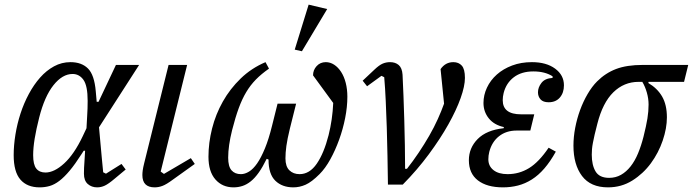

<svg xmlns="http://www.w3.org/2000/svg" viewBox="-20 -796 2988 828"><path d="M407 -247 419 -115Q421 -100 422 -84Q423 -68 425 -53L437 -47L504 -89L522 -65L474 -25Q448 -3 432 4.5Q416 12 399 12Q375 12 358.5 -2.5Q342 -17 342 -47Q342 -58 342.5 -72Q343 -86 345 -112L347 -146H341L332 -132Q304 -88 280.5 -60Q257 -32 236 -16Q215 0 194.5 6Q174 12 151 12Q97 12 68 -21.5Q39 -55 39 -127Q39 -169 46.5 -215.5Q54 -262 68.5 -306.5Q83 -351 104.5 -391Q126 -431 153 -461.5Q180 -492 213 -510Q246 -528 284 -528Q332 -528 359.5 -500.5Q387 -473 393 -402L397 -357H405L480 -516H580ZM176 -52Q214 -52 257 -91.5Q300 -131 337 -209L353 -243L356 -298Q357 -313 357.5 -328.5Q358 -344 358 -361Q358 -426 340 -451.5Q322 -477 293 -477Q249 -477 210.5 -428.5Q172 -380 149 -289Q136 -238 129.5 -198Q123 -158 123 -127Q123 -86 136.5 -69Q150 -52 176 -52Z M820 -89 725 -21Q698 -1 681 5.5Q664 12 647 12Q594 12 594 -41Q594 -50 595.5 -61.5Q597 -73 602 -93L707 -516H787L673 -56L687 -46L803 -114Z M1257 -349 1230 -241Q1219 -196 1215 -166.5Q1211 -137 1211 -113Q1211 -78 1228 -61.5Q1245 -45 1272 -45Q1315 -45 1346 -90Q1377 -135 1397 -213Q1414 -281 1417 -352L1330 -471Q1330 -494 1345.5 -511Q1361 -528 1385 -528Q1404 -528 1421 -517Q1438 -506 1451 -486Q1464 -466 1471 -438.5Q1478 -411 1478 -379Q1478 -335 1468.5 -287Q1459 -239 1442.5 -193.5Q1426 -148 1404.5 -109Q1383 -70 1358 -45Q1324 -11 1298 0.5Q1272 12 1245 12Q1197 12 1167.5 -16.5Q1138 -45 1138 -108L1130 -111Q1113 -76 1096 -52Q1079 -28 1061.5 -14Q1044 0 1025.5 6Q1007 12 987 12Q939 12 909 -22Q879 -56 879 -120Q879 -180 894.5 -241.5Q910 -303 941 -358Q972 -413 1018 -457.5Q1064 -502 1125 -528L1140 -500Q1107 -477 1083.5 -453Q1060 -429 1042 -399Q1024 -369 1009.5 -329.5Q995 -290 981 -235Q964 -167 964 -116Q964 -78 978.5 -61.5Q993 -45 1019 -45Q1036 -45 1054 -56Q1072 -67 1089 -91.5Q1106 -116 1122.5 -156Q1139 -196 1153 -253L1177 -349ZM1311 -776 1391 -757 1282 -575 1251 -582Z M1653 0Q1652 -61 1651 -123.5Q1650 -186 1648 -245.5Q1646 -305 1643.5 -360.5Q1641 -416 1637 -463L1625 -469L1563 -424L1544 -448L1595 -496Q1615 -515 1630 -521.5Q1645 -528 1662 -528Q1685 -528 1699.5 -515.5Q1714 -503 1716 -474Q1718 -433 1720 -382.5Q1722 -332 1723.5 -277.5Q1725 -223 1726 -169Q1727 -115 1727 -68H1735Q1761 -101 1785.5 -137.5Q1810 -174 1831 -210.5Q1852 -247 1868 -282.5Q1884 -318 1895 -349L1880 -498Q1901 -528 1935 -528Q1958 -528 1971.5 -513Q1985 -498 1985 -460Q1985 -425 1966.5 -373Q1948 -321 1913.5 -259.5Q1879 -198 1829.5 -131Q1780 -64 1717 0Z M2208 -233Q2163 -233 2132 -208.5Q2101 -184 2090 -141Q2086 -125 2086 -109Q2086 -80 2108 -62.5Q2130 -45 2169 -45Q2219 -45 2261.5 -71Q2304 -97 2346 -159L2377 -142Q2353 -99 2327.5 -69.5Q2302 -40 2273.5 -22Q2245 -4 2214 4Q2183 12 2149 12Q2080 12 2041 -18Q2002 -48 2002 -105Q2002 -158 2040 -196.5Q2078 -235 2152 -243L2153 -248Q2111 -257 2088 -285.5Q2065 -314 2065 -352Q2065 -386 2080 -418Q2095 -450 2122.5 -474.5Q2150 -499 2188.5 -513.5Q2227 -528 2274 -528Q2336 -528 2374 -500Q2412 -472 2412 -428Q2412 -396 2394.5 -375.5Q2377 -355 2346 -355Q2322 -355 2311 -367.5Q2300 -380 2300 -398Q2300 -419 2315 -438.5Q2330 -458 2363 -460V-467Q2330 -488 2280 -488Q2229 -488 2196 -463Q2163 -438 2152 -395Q2148 -379 2148 -364Q2148 -303 2227 -303H2284L2267 -233Z M2777 -443 2776 -438Q2815 -415 2835.5 -379.5Q2856 -344 2856 -290Q2856 -243 2838 -190Q2820 -137 2787 -92Q2754 -47 2707 -17.5Q2660 12 2602 12Q2527 12 2490 -37Q2453 -86 2453 -168Q2453 -205 2460.5 -244.5Q2468 -284 2481.5 -321Q2495 -358 2514 -390.5Q2533 -423 2555 -445Q2591 -481 2637 -498.5Q2683 -516 2752 -516H2948L2930 -443ZM2607 -29Q2635 -29 2658 -42Q2681 -55 2699.5 -78.5Q2718 -102 2731.5 -134.5Q2745 -167 2755 -206Q2767 -254 2772 -285Q2777 -316 2777 -345Q2777 -371 2769.5 -397Q2762 -423 2750 -443H2734Q2671 -443 2625 -398Q2579 -353 2556 -262Q2549 -236 2544.5 -216Q2540 -196 2537 -180.5Q2534 -165 2533 -153Q2532 -141 2532 -129Q2532 -84 2548.5 -56.5Q2565 -29 2607 -29Z"/></svg>

Font: IBM Plex Serif
Style: Italic
Weight: 400
Italic angle: -14°
Designer: Mike Abbink, Paul van der Laan, Pieter van Rosmalen
Foundry: Bold Monday
Version: Version 3.001